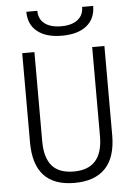

<svg xmlns="http://www.w3.org/2000/svg" viewBox="-61 -953 707 1009"><g transform="rotate(-5 293.0 -449.0)"><path d="M291 9.8Q76.2 9.8 76.2 -222.7V-693.4H140.6V-222.7Q140.6 -137.2 177.2 -93.8Q213.9 -50.3 293 -50.3Q445.3 -50.3 445.3 -222.7V-693.4H509.8V-222.7Q509.8 -106.4 454.1 -48.3Q398.4 9.8 291 9.8ZM293 -766.6Q209.5 -766.6 163.1 -803.7Q116.7 -840.8 116.7 -908.2H174.8Q174.8 -864.7 205.8 -840.6Q236.8 -816.4 293 -816.4Q349.1 -816.4 380.1 -840.6Q411.1 -864.7 411.1 -908.2H469.2Q469.2 -840.8 422.9 -803.7Q376.5 -766.6 293 -766.6Z"/></g></svg>

Font: CaskaydiaMono NF Light
Style: Regular
Weight: 300
Designer: Aaron Bell
Foundry: Saja Typeworks
Version: Version 2111.001; ttfautohint (v1.8.4);Nerd Fonts 3.1.1